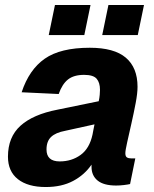

<svg xmlns="http://www.w3.org/2000/svg" viewBox="-20 -740 619 772"><path d="M348 -69Q348 -74 348 -78Q320 -37 274 -12.5Q228 12 164 12Q92 12 52 -19.5Q12 -51 12 -110Q12 -189 62.5 -234.5Q113 -280 211 -299L377 -333Q380 -347 381 -359Q382 -371 382 -379Q382 -408 368.5 -423.5Q355 -439 318 -439Q277 -439 253.5 -420.5Q230 -402 216 -362L67 -369Q97 -460 160 -504Q223 -548 341 -548Q439 -548 486 -508Q533 -468 533 -391Q533 -365 525.5 -325.5Q518 -286 508.5 -244Q499 -202 491.5 -168.5Q484 -135 484 -124Q484 -111 490.5 -107Q497 -103 509 -103H524L503 0Q495 2 478.5 4Q462 6 447 6Q397 6 372.5 -14Q348 -34 348 -69ZM167 -139Q167 -91 220 -91Q268 -91 304 -117Q340 -143 352 -199Q353 -207 355.5 -217.5Q358 -228 360 -240L242 -214Q204 -207 185.5 -189.5Q167 -172 167 -139ZM176 -599 201 -720H344L319 -599ZM391 -599 416 -720H559L534 -599Z"/></svg>

Font: Geist
Style: Bold Italic
Weight: 700
Italic angle: -12°
Designer: Basement.studio, Andrés Briganti, Mateo Zaragoza
Foundry: Basement.studio, Vercel, Andrés Briganti, Guido Ferreyra, Mateo Zaragoza
Version: Version 1.500; ttfautohint (v1.8.4.7-5d5b)